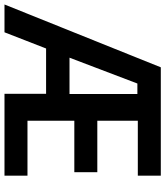

<svg xmlns="http://www.w3.org/2000/svg" viewBox="40 -796 754 877"><g transform="rotate(90 417.5 -357.0)"><path d="M781 0H407V-190H200L126 0H-1L286 -714H781V-609H530V-424H765V-319H530V-105H781ZM242 -297H408V-607H360Z"/></g></svg>

Font: Noto Sans Tamil SemiCondensed SemiBold
Style: Regular
Weight: 600
Width: 4
Designer: Jelle Bosma - Monotype Design Team
Foundry: Monotype Imaging Inc.
Version: Version 2.004; ttfautohint (v1.8.4.7-5d5b)